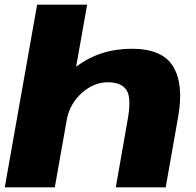

<svg xmlns="http://www.w3.org/2000/svg" viewBox="-22 -805 844 825"><path d="M-1.5 0 137.5 -785H352.5L305 -518Q406.5 -595.5 544.5 -595.5Q675 -595.5 721.5 -520Q768 -444.5 744 -306L690 0H475.5L527 -293Q543.5 -386 521 -418.8Q498.5 -451.5 442 -451.5Q381 -451.5 329 -405Q280.5 -362 266 -296.5L213.5 0Z"/></svg>

Font: Anybody ExtraExpanded ExtraBold
Style: Italic
Weight: 800
Width: 8
Italic angle: -10°
Designer: Tyler Finck
Foundry: Etcetera Type Company
Version: Version 1.010; ttfautohint (v1.8.3) -l 8 -r 50 -G 200 -x 14 